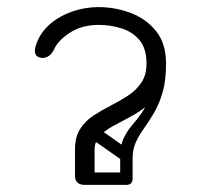

<svg xmlns="http://www.w3.org/2000/svg" viewBox="-20 -520 565 540"><path d="M218 0Q205 0 198 -6.5Q191 -13 191 -23V-101Q191 -135 205.5 -157.5Q220 -180 243 -195Q266 -210 291.5 -223Q317 -236 340 -251Q363 -266 377.5 -287.5Q392 -309 392 -342Q392 -384 372 -407.5Q352 -431 321 -440.5Q290 -450 258 -450Q210 -450 176.5 -428Q143 -406 132 -381Q121 -358 100 -357Q96 -357 93 -358Q78 -361 78 -378Q78 -383 80 -389Q89 -422 115 -447Q141 -472 179 -486Q217 -500 258 -500Q303 -500 346.5 -484Q390 -468 418.5 -433Q447 -398 447 -341Q447 -298 432.5 -270Q418 -242 395 -223.5Q372 -205 346.5 -191.5Q321 -178 298 -165.5Q275 -153 260.5 -137.5Q246 -122 246 -98V-25Q246 -14 238 -7Q230 0 218 0ZM335 -35Q353 -35 353 -18Q353 0 335 0H218Q200 0 200 -18Q200 -35 218 -35ZM228 -159Q238 -172 251 -163L345 -97Q359 -88 348 -72Q338 -59 325 -68L231 -134Q226 -138 224.5 -145Q223 -152 228 -159ZM335 -1Q318 -1 318 -18V-75Q318 -92 335 -92Q353 -92 353 -76V-19Q353 -1 335 -1ZM447 -341Q447 -294 437.5 -261Q428 -228 414 -204Q400 -180 386 -160.5Q372 -141 362.5 -121Q353 -101 353 -75H318Q318 -110 327.5 -130.5Q337 -151 351 -167Q365 -183 379 -203Q393 -223 402.5 -255Q412 -287 412 -342Z"/></svg>

Font: Agu Display
Style: Regular
Weight: 400
Designer: Oluwaseun Badejo
Version: Version 1.103